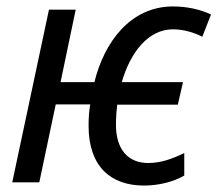

<svg xmlns="http://www.w3.org/2000/svg" viewBox="-20 -566 675 596"><path d="M427 10C474 10 519 -2 552 -21V-91C517 -74 481 -60 440 -60C377 -60 340 -103 340 -178C340 -198 341 -216 344 -241H532L548 -311H358C385 -405 441 -475 517 -475C552 -475 584 -464 608 -452L635 -521C601 -537 560 -546 517 -546C386 -546 304 -437 273 -311H168L215 -536H132L18 0H102L153 -242H260C256 -219 255 -196 255 -175C255 -50 323 10 427 10Z"/></svg>

Font: Noto Sans SemiCondensed
Style: Italic
Weight: 400
Width: 4
Italic angle: -12°
Designer: Monotype Design Team
Foundry: Monotype Imaging Inc.
Version: Version 2.013